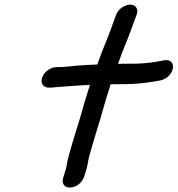

<svg xmlns="http://www.w3.org/2000/svg" viewBox="-20 -711 772 835"><path d="M192 -330H199C206.7 -330 214.6 -330.7 225.3 -332.1C272.3 -335 321.2 -340.2 371.1 -341.7C355.2 -293.5 341.3 -245.2 327.6 -196C318.3 -165.4 272.2 -22.8 270 8.2C269.6 13.9 259.7 46.7 257.8 52C257.6 52.6 257.2 53.7 257 54.5L254.2 64.8C240.5 120.9 324.1 115.9 344.8 60C352.5 39.2 362.2 4.7 364.6 -16.8C369.3 -41.9 409.9 -172.8 419 -203C432.4 -251.2 445.3 -296.2 461.2 -344.5C477.5 -344.8 492.2 -345 509.2 -345C555.1 -343.8 609.7 -349.4 650.4 -356.4L678.4 -361.4C678.9 -361.5 680 -361.8 680.7 -362C741.7 -377.7 752.6 -460.4 692.2 -448.4L665.2 -443.5C630.9 -437.1 582.8 -432.8 542.9 -434C525.5 -434 511.7 -433.9 493.3 -433.5L499.9 -451.3C514.5 -493.8 528.7 -523.9 543.6 -564L574.2 -647C583.2 -671.3 570.8 -691 546.5 -691C523.5 -691 494.9 -673 485.2 -647L454.6 -564C440.7 -526.6 426.9 -497.6 410.6 -450.7L403.2 -430.5C385.9 -429.8 363.9 -428.6 350.2 -428C305.5 -426.1 268.8 -419 231.9 -419H224.9C201.9 -419 173.3 -401 163.7 -375C154.5 -350.2 167.2 -330 192 -330Z"/></svg>

Font: Just Breathe
Style: BdObl7
Weight: 400
Foundry: Cannot Into Space Fonts
Version: Version 0.72